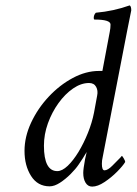

<svg xmlns="http://www.w3.org/2000/svg" viewBox="-20 -689 509 715"><path d="M468.8 -650.4 454.1 -577.1 362.3 -103.5Q359.4 -91.8 359.4 -79.1Q359.4 -54.7 369.1 -54.7Q381.3 -54.7 398.4 -72Q415.5 -89.4 427.7 -101.6L433.6 -108.4Q435.5 -108.4 440.9 -99.1Q446.3 -89.8 446.3 -85.9Q438 -71.8 416.3 -49.8Q394.5 -27.8 369.1 -11Q343.8 5.9 323.2 5.9Q307.6 5.9 298.8 -8.3Q290 -22.5 290 -44.9Q290 -59.6 296.9 -96.7Q297.9 -101.6 300.3 -111.3Q302.7 -121.1 302.7 -123Q296.4 -111.8 288.8 -100.1Q281.2 -88.4 272.9 -76.2Q261.7 -59.6 242.9 -40.8Q224.1 -22 203.4 -8.5Q182.6 4.9 165 4.9Q120.1 4.9 95.7 -33.7Q71.3 -72.3 71.3 -127Q71.3 -179.7 95.9 -232.4Q120.6 -285.2 161.1 -328.6Q201.7 -372.1 250.7 -398.4Q299.8 -424.8 348.6 -424.8H361.3L388.7 -570.3Q391.6 -584.5 391.6 -597.7Q391.6 -616.2 332 -616.2Q329.1 -616.2 329.1 -622.1Q329.1 -633.8 336.9 -641.6Q403.3 -647.5 462.9 -668.9Q468.8 -665.5 468.8 -650.4ZM330.1 -269.5 341.8 -333Q345.7 -351.6 337.9 -365.7Q330.1 -379.9 311.5 -379.9Q281.7 -379.9 252 -359.4Q222.2 -338.9 197.8 -304.9Q173.3 -271 158.4 -229.7Q143.6 -188.5 143.6 -146.5Q143.6 -51.8 193.4 -51.8Q211.4 -51.8 232.2 -71.5Q252.9 -91.3 272.5 -123.5Q292 -155.8 307.4 -194.1Q322.8 -232.4 330.1 -269.5Z"/></svg>

Font: Metal
Style: Regular
Weight: 400
Designer: Danh Hong
Version: Version 8.002; ttfautohint (v1.8.3)